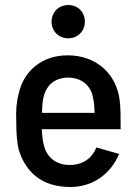

<svg xmlns="http://www.w3.org/2000/svg" viewBox="-20 -739 546 767"><path d="M261 8C349 8 421 -42 456 -124L365 -150C348 -107 312 -81 261 -80C203 -79 166 -112 155 -160C151 -175 148 -197 147 -223H462C462 -272 462 -307 458 -339C445 -444 365 -518 250 -518C149 -518 73 -456 54 -362C46 -333 43 -296 45 -255C45 -208 47 -170 56 -137C85 -48 150 8 261 8ZM148 -288C148 -312 150 -332 153 -347C163 -396 197 -429 252 -429C307 -429 344 -396 352 -347C356 -332 357 -310 358 -288ZM186 -652C186 -614 215 -586 253 -586C290 -586 319 -614 319 -652C319 -691 291 -719 253 -719C215 -719 186 -691 186 -652Z"/></svg>

Font: Vanilla Cream DemiBold
Style: Regular
Weight: 600
Designer: Jeremy Tribby, Jinavaṁso
Foundry: Tribby Type
Version: Version 1.422;Glyphs 3.1.2 (3151)